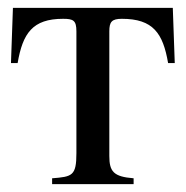

<svg xmlns="http://www.w3.org/2000/svg" viewBox="-20 -470 474 490"><path d="M426 -309 421 -450H13L8 -309H25C38 -385 63 -422 141 -422C167 -422 175 -418 175 -390V-79C175 -21 164 -19 113 -15V0H321V-15C270 -19 259 -32 259 -72V-390C259 -414 265 -422 291 -422C371 -422 396 -385 409 -309Z"/></svg>

Font: STIXGeneral
Style: Regular
Weight: 400
Designer: MicroPress Inc., with final additions and corrections provided by Coen Hoffman, Elsevier (retired)
Version: Version 1.1.0